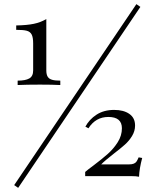

<svg xmlns="http://www.w3.org/2000/svg" viewBox="-20 -844 740 919"><path d="M47.9 0ZM66.9 55.2 47.9 42 632.8 -824.2 651.9 -811ZM268.6 -458V-437Q230.5 -439 171.4 -439Q106.4 -439 64.5 -437V-458Q101.6 -458 120.1 -468.5Q138.7 -479 138.7 -506.8V-636.2Q138.7 -665 131.6 -678.7Q124.5 -692.4 108.2 -696.8Q91.8 -701.2 57.6 -701.2V-722.2Q108.9 -723.1 141.8 -730Q174.8 -736.8 201.7 -752.9V-506.8Q201.7 -487.3 208.3 -476.8Q214.8 -466.3 229 -462.2Q243.2 -458 268.6 -458ZM626.5 -243.2Q626.5 -216.8 612.3 -193.4Q598.1 -169.9 577.9 -151.9Q557.6 -133.8 523.9 -107.9Q480 -73.7 464.4 -57.1H596.7Q611.8 -57.1 620.6 -60.8Q629.4 -64.5 633.8 -71.3Q638.2 -78.1 643.6 -90.8L660.6 -87.9Q647 -37.1 645.5 2Q633.3 -1 607.4 -1H387.7V-21Q400.4 -32.2 427.2 -51.8Q469.2 -83.5 496.3 -107.7Q523.4 -131.8 543.5 -163.3Q563.5 -194.8 563.5 -230Q563.5 -284.2 498.5 -284.2Q438 -284.2 403.3 -230L388.7 -237.8Q407.2 -272.5 442.1 -295.2Q477.1 -317.9 526.4 -317.9Q571.8 -317.9 599.1 -298.8Q626.5 -279.8 626.5 -243.2Z"/></svg>

Font: TypoPRO Playfair Display SC
Style: Regular
Weight: 400
Designer: Claus Eggers Sørensen
Foundry: Claus Eggers Sørensen
Version: Version 1.004;PS 001.004;hotconv 1.0.70;makeotf.lib2.5.58329